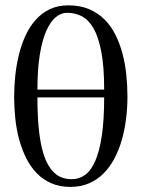

<svg xmlns="http://www.w3.org/2000/svg" viewBox="-20 -698 538 729"><path d="M122.1 -328.1Q122.1 -265.1 126.5 -217.5Q130.9 -169.9 139.2 -135.5Q147.5 -101.1 159.4 -78.4Q171.4 -55.7 185.8 -42.2Q200.2 -28.8 217 -23.2Q233.9 -17.6 252.4 -17.6Q280.3 -17.6 303 -33.9Q325.7 -50.3 341.8 -87.2Q357.9 -124 366.7 -183.3Q375.5 -242.7 375.5 -328.1ZM375.5 -357.9Q375.5 -445.8 364.5 -502.4Q353.5 -559.1 334.5 -591.6Q315.4 -624 289.8 -636.7Q264.2 -649.4 234.9 -649.4Q211.9 -649.4 191.7 -632.8Q171.4 -616.2 155.8 -580.8Q140.1 -545.4 131.1 -490.2Q122.1 -435.1 122.1 -357.9ZM463.9 -331.1Q463.9 -289.1 458.7 -247.6Q453.6 -206.1 442.9 -168Q432.1 -129.9 414.8 -96.9Q397.5 -64 373.5 -39.8Q349.6 -15.6 318.1 -2Q286.6 11.7 247.1 11.7Q206.5 11.7 174.8 -2.2Q143.1 -16.1 119.4 -40.5Q95.7 -64.9 79.3 -97.9Q63 -130.9 52.7 -168.7Q42.5 -206.5 38.1 -247.8Q33.7 -289.1 33.7 -330.1Q33.7 -368.2 37.8 -408.9Q42 -449.7 51.3 -488.3Q60.5 -526.9 76.2 -561.3Q91.8 -595.7 114.5 -621.6Q137.2 -647.5 168.2 -662.6Q199.2 -677.7 239.7 -677.7Q283.7 -677.7 317.4 -663.6Q351.1 -649.4 376 -625Q400.9 -600.6 417.7 -567.1Q434.6 -533.7 444.8 -495.4Q455.1 -457 459.5 -415Q463.9 -373 463.9 -331.1Z"/></svg>

Font: Doulos SIL Phon
Style: Regular
Weight: 400
Designer: Walt Agee, Victor Gaultney, Peter Martin, Debbi Hosken, Becca Hirsbrunner
Foundry: SIL International
Version: Version 5.000